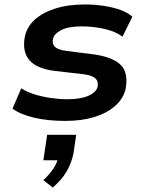

<svg xmlns="http://www.w3.org/2000/svg" viewBox="-20 -531 651 859"><path d="M272 10Q194 10 132.5 -4.5Q71 -19 36 -45L75 -136Q101 -119 135.5 -108.5Q170 -98 208 -92.5Q246 -87 281 -87Q340 -87 375.5 -102.5Q411 -118 417 -144Q421 -167 406.5 -180.5Q392 -194 353 -199L222 -214Q142 -225 110.5 -263Q79 -301 91 -366Q100 -410 134.5 -442Q169 -474 226.5 -492.5Q284 -511 360 -511Q405 -511 446.5 -504.5Q488 -498 520.5 -486Q553 -474 572 -456L528 -367Q496 -391 446 -402Q396 -413 346 -413Q286 -413 254 -396.5Q222 -380 217 -357Q212 -334 226 -321Q240 -308 278 -303L405 -287Q488 -274 521.5 -239Q555 -204 542 -133Q532 -90 495.5 -57.5Q459 -25 402 -7.5Q345 10 272 10ZM216 308 174 275Q204 247 221 220Q238 193 241 168L261 186H174L191 72H321L309 154Q300 199 277.5 237Q255 275 216 308Z"/></svg>

Font: Nunito Sans 7pt SemiExpanded
Style: Bold Italic
Weight: 700
Width: 6
Italic angle: -9°
Designer: Vernon Adams
Foundry: Vernon Adams
Version: Version 3.101;gftools[0.9.27]